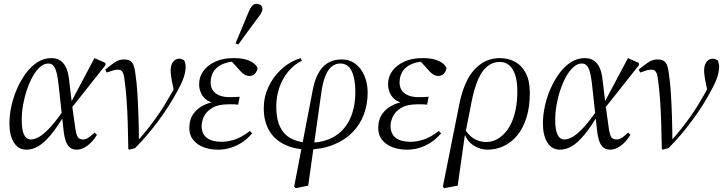

<svg xmlns="http://www.w3.org/2000/svg" viewBox="-20 -766 3764 998"><path d="M118 12Q75 12 52 -25.5Q29 -63 29 -124Q29 -167 39 -213.5Q49 -260 68.5 -304.5Q88 -349 114.5 -385Q141 -421 174.5 -442.5Q208 -464 247 -464Q275 -464 294 -451Q313 -438 324 -413.5Q335 -389 339 -352L354 -227L355 -217L369 -117Q374 -74 382 -57.5Q390 -41 412 -41Q427 -41 443 -52.5Q459 -64 472 -77L484 -65Q460 -27 432.5 -7.5Q405 12 379 12Q359 12 345 2Q331 -8 322.5 -31Q314 -54 310 -92L284 -330Q277 -390 265.5 -413Q254 -436 231 -436Q209 -436 188 -417.5Q167 -399 150 -368.5Q133 -338 120 -299.5Q107 -261 100 -221Q93 -181 93 -144Q93 -89 105.5 -65Q118 -41 140 -41Q162 -41 187.5 -57Q213 -73 244.5 -108Q276 -143 314 -199L332 -187H326Q281 -109 245 -66Q209 -23 178.5 -5.5Q148 12 118 12ZM348 -200 342 -221 471 -464 528 -439V-427Z M647 8Q646 -64 644 -127Q642 -190 638 -246.5Q634 -303 627 -353Q625 -372 621 -383Q617 -394 610.5 -399Q604 -404 593 -404Q580 -404 567.5 -400Q555 -396 535 -389L527 -404Q554 -427 576.5 -442Q599 -457 624 -457Q645 -457 657 -449.5Q669 -442 675 -425Q681 -408 684 -381Q691 -336 694.5 -276.5Q698 -217 700 -153.5Q702 -90 702 -32L696 -35Q724 -66 748.5 -97Q773 -128 795 -159Q817 -190 836 -221Q855 -252 873 -284Q880 -298 884.5 -306Q889 -314 893 -324L887 -278L872 -352Q871 -362 869 -374Q867 -386 867 -399Q867 -429 880 -445Q893 -461 912 -461Q920 -461 927 -457.5Q934 -454 938 -452Q940 -448 942.5 -438Q945 -428 945 -420Q945 -396 936 -367Q927 -338 901 -291Q882 -255 857.5 -216.5Q833 -178 804.5 -139.5Q776 -101 745 -64.5Q714 -28 682 4L651 12Z M1113 12Q1071 12 1037.5 -1Q1004 -14 984 -39Q964 -64 964 -100Q964 -145 986.5 -176Q1009 -207 1048 -223.5Q1087 -240 1134 -240L1122 -228Q1083 -228 1059.5 -243Q1036 -258 1025.5 -281Q1015 -304 1015 -328Q1015 -367 1037.5 -397.5Q1060 -428 1100 -446Q1140 -464 1194 -464Q1233 -464 1258.5 -456.5Q1284 -449 1299 -437Q1314 -425 1319 -412Q1315 -392 1303.5 -381.5Q1292 -371 1276 -371Q1264 -371 1253 -377Q1242 -383 1230 -396L1183 -448L1229 -456L1250 -443Q1240 -445 1231.5 -446Q1223 -447 1214 -447Q1174 -447 1142.5 -435Q1111 -423 1093 -398.5Q1075 -374 1075 -336Q1075 -314 1086 -297Q1097 -280 1119.5 -270.5Q1142 -261 1174 -261Q1187 -261 1200 -261.5Q1213 -262 1226 -263L1218 -222Q1210 -223 1200 -223.5Q1190 -224 1171 -224Q1113 -224 1082 -204.5Q1051 -185 1039.5 -159Q1028 -133 1028 -113Q1028 -70 1055 -49.5Q1082 -29 1131 -29Q1163 -29 1198.5 -40Q1234 -51 1279 -85L1291 -73Q1265 -43 1236 -24.5Q1207 -6 1176.5 3Q1146 12 1113 12ZM1204 -540Q1221 -581 1238 -621Q1255 -661 1271 -701Q1276 -713 1281.5 -723Q1287 -733 1294.5 -739.5Q1302 -746 1312 -746Q1327 -746 1335.5 -739Q1344 -732 1344 -719Q1344 -709 1336.5 -696Q1329 -683 1318 -670Q1293 -636 1268 -602.5Q1243 -569 1219 -535Z M1517 212 1509 204 1606 -300Q1621 -378 1658 -417.5Q1695 -457 1756 -457Q1797 -457 1827 -434.5Q1857 -412 1874 -373Q1891 -334 1891 -284Q1891 -224 1871.5 -171.5Q1852 -119 1812.5 -78.5Q1773 -38 1714 -14Q1655 10 1577 12L1581 -26L1589 -24Q1665 -25 1718 -56.5Q1771 -88 1799 -147.5Q1827 -207 1827 -289Q1827 -355 1808.5 -395.5Q1790 -436 1748 -436Q1725 -436 1706 -421.5Q1687 -407 1673.5 -376.5Q1660 -346 1652 -297L1611 -7L1582 199ZM1573 12Q1501 8 1451.5 -18.5Q1402 -45 1376.5 -92Q1351 -139 1351 -203Q1351 -261 1375 -313.5Q1399 -366 1442.5 -406Q1486 -446 1543 -464L1549 -450Q1509 -431 1479 -395Q1449 -359 1432.5 -312Q1416 -265 1416 -211Q1416 -147 1435.5 -107Q1455 -67 1490.5 -47.5Q1526 -28 1573 -25L1579 -27Z M2095 12Q2053 12 2019.5 -1Q1986 -14 1966 -39Q1946 -64 1946 -100Q1946 -145 1968.5 -176Q1991 -207 2030 -223.5Q2069 -240 2116 -240L2104 -228Q2065 -228 2041.5 -243Q2018 -258 2007.5 -281Q1997 -304 1997 -328Q1997 -367 2019.5 -397.5Q2042 -428 2082 -446Q2122 -464 2176 -464Q2215 -464 2240.5 -456.5Q2266 -449 2281 -437Q2296 -425 2301 -412Q2297 -392 2285.5 -381.5Q2274 -371 2258 -371Q2246 -371 2235 -377Q2224 -383 2212 -396L2165 -448L2211 -456L2232 -443Q2222 -445 2213.5 -446Q2205 -447 2196 -447Q2156 -447 2124.5 -435Q2093 -423 2075 -398.5Q2057 -374 2057 -336Q2057 -314 2068 -297Q2079 -280 2101.5 -270.5Q2124 -261 2156 -261Q2169 -261 2182 -261.5Q2195 -262 2208 -263L2200 -222Q2192 -223 2182 -223.5Q2172 -224 2153 -224Q2095 -224 2064 -204.5Q2033 -185 2021.5 -159Q2010 -133 2010 -113Q2010 -70 2037 -49.5Q2064 -29 2113 -29Q2145 -29 2180.5 -40Q2216 -51 2261 -85L2273 -73Q2247 -43 2218 -24.5Q2189 -6 2158.5 3Q2128 12 2095 12Z M2289 212 2282 204 2368 -227Q2393 -348 2447.5 -406Q2502 -464 2578 -464Q2621 -464 2656.5 -445Q2692 -426 2713 -386Q2734 -346 2734 -283Q2734 -211 2717 -156Q2700 -101 2669.5 -63.5Q2639 -26 2599 -7Q2559 12 2514 12Q2475 12 2440 -11Q2405 -34 2389 -84L2388 -108Q2412 -65 2441.5 -46.5Q2471 -28 2508 -28Q2534 -28 2558 -39.5Q2582 -51 2602.5 -73Q2623 -95 2638 -127Q2653 -159 2661 -200.5Q2669 -242 2669 -293Q2669 -364 2645.5 -404Q2622 -444 2578 -444Q2542 -444 2514 -422Q2486 -400 2466 -355Q2446 -310 2432 -241L2398 -68H2397L2359 199Z M2891 12Q2848 12 2825 -25.5Q2802 -63 2802 -124Q2802 -167 2812 -213.5Q2822 -260 2841.5 -304.5Q2861 -349 2887.5 -385Q2914 -421 2947.5 -442.5Q2981 -464 3020 -464Q3048 -464 3067 -451Q3086 -438 3097 -413.5Q3108 -389 3112 -352L3127 -227L3128 -217L3142 -117Q3147 -74 3155 -57.5Q3163 -41 3185 -41Q3200 -41 3216 -52.5Q3232 -64 3245 -77L3257 -65Q3233 -27 3205.5 -7.5Q3178 12 3152 12Q3132 12 3118 2Q3104 -8 3095.5 -31Q3087 -54 3083 -92L3057 -330Q3050 -390 3038.5 -413Q3027 -436 3004 -436Q2982 -436 2961 -417.5Q2940 -399 2923 -368.5Q2906 -338 2893 -299.5Q2880 -261 2873 -221Q2866 -181 2866 -144Q2866 -89 2878.5 -65Q2891 -41 2913 -41Q2935 -41 2960.5 -57Q2986 -73 3017.5 -108Q3049 -143 3087 -199L3105 -187H3099Q3054 -109 3018 -66Q2982 -23 2951.5 -5.5Q2921 12 2891 12ZM3121 -200 3115 -221 3244 -464 3301 -439V-427Z M3420 8Q3419 -64 3417 -127Q3415 -190 3411 -246.5Q3407 -303 3400 -353Q3398 -372 3394 -383Q3390 -394 3383.5 -399Q3377 -404 3366 -404Q3353 -404 3340.5 -400Q3328 -396 3308 -389L3300 -404Q3327 -427 3349.5 -442Q3372 -457 3397 -457Q3418 -457 3430 -449.5Q3442 -442 3448 -425Q3454 -408 3457 -381Q3464 -336 3467.5 -276.5Q3471 -217 3473 -153.5Q3475 -90 3475 -32L3469 -35Q3497 -66 3521.5 -97Q3546 -128 3568 -159Q3590 -190 3609 -221Q3628 -252 3646 -284Q3653 -298 3657.5 -306Q3662 -314 3666 -324L3660 -278L3645 -352Q3644 -362 3642 -374Q3640 -386 3640 -399Q3640 -429 3653 -445Q3666 -461 3685 -461Q3693 -461 3700 -457.5Q3707 -454 3711 -452Q3713 -448 3715.5 -438Q3718 -428 3718 -420Q3718 -396 3709 -367Q3700 -338 3674 -291Q3655 -255 3630.5 -216.5Q3606 -178 3577.5 -139.5Q3549 -101 3518 -64.5Q3487 -28 3455 4L3424 12Z"/></svg>

Font: Source Serif 4 60pt
Style: Italic
Weight: 400
Italic angle: -12°
Version: Version 4.004;hotconv 1.0.116;makeotfexe 2.5.65601